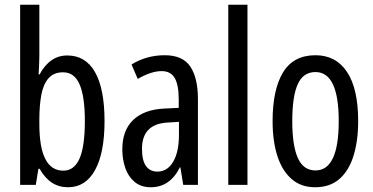

<svg xmlns="http://www.w3.org/2000/svg" viewBox="-20 -780 1573 810"><path d="M146 -543Q146 -527 145 -508Q144 -489 143 -466H147Q190 -546 264 -546Q341 -546 381 -475.5Q421 -405 421 -269Q421 -135 381 -62.5Q341 10 267 10Q229 10 199.5 -9Q170 -28 147 -68H142L131 0H65V-760H146ZM246 -475Q206 -475 184 -449Q162 -423 154 -378Q146 -333 146 -276V-257Q146 -60 247 -60Q293 -60 315.5 -111Q338 -162 338 -270Q338 -372 316 -423.5Q294 -475 246 -475Z M675 -547Q751 -547 783 -499Q815 -451 815 -362V0H753L741 -74H739Q697 10 616 10Q575 10 548 -12.5Q521 -35 508.5 -71.5Q496 -108 496 -150Q496 -230 542 -274Q588 -318 673 -322L734 -325V-360Q734 -422 717 -451Q700 -480 662 -480Q618 -480 561 -447L535 -508Q598 -547 675 -547ZM687 -263Q579 -257 579 -152Q579 -103 596 -79.5Q613 -56 644 -56Q686 -56 710.5 -97.5Q735 -139 735 -212V-266Z M1024 0H943V-760H1024Z M1491 -269Q1491 -186 1471.5 -123Q1452 -60 1412 -25Q1372 10 1309 10Q1250 10 1210 -25Q1170 -60 1150 -122.5Q1130 -185 1130 -269Q1130 -402 1174 -474.5Q1218 -547 1311 -547Q1397 -547 1444 -476.5Q1491 -406 1491 -269ZM1213 -269Q1213 -166 1236.5 -113.5Q1260 -61 1311 -61Q1409 -61 1409 -269Q1409 -476 1311 -476Q1259 -476 1236 -424.5Q1213 -373 1213 -269Z"/></svg>

Font: Noto Sans Tamil ExtraCondensed
Style: Regular
Weight: 400
Width: 2
Designer: Jelle Bosma - Monotype Design Team
Foundry: Monotype Imaging Inc.
Version: Version 2.004; ttfautohint (v1.8.4.7-5d5b)